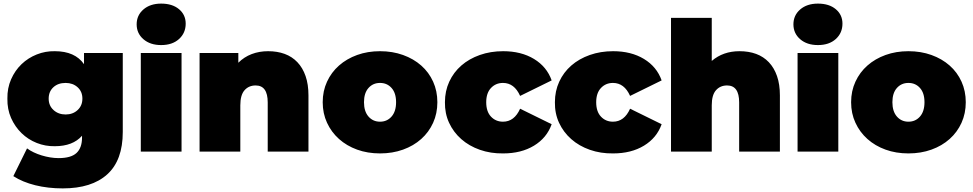

<svg xmlns="http://www.w3.org/2000/svg" viewBox="-20 -841 5398 1065"><path d="M661 -547V-109Q661 48 575 126Q489 204 328 204Q246 204 175.5 186.5Q105 169 54 136L130 -18Q146 -6 167 4Q188 14 211 21Q234 28 258 32Q282 36 305 36Q374 36 404.5 7.5Q435 -21 435 -78V-88Q384 -30 284 -30Q232 -29 184 -48Q136 -67 99.5 -102.5Q63 -138 41.5 -186.5Q20 -235 21 -294Q20 -352 41.5 -401Q63 -450 99.5 -485Q136 -520 184 -539Q232 -558 284 -557Q396 -557 446 -485V-547ZM437 -294Q437 -333 410.5 -357Q384 -381 344 -381Q302 -381 276 -357Q250 -333 250 -294Q250 -255 277 -230.5Q304 -206 344 -206Q384 -206 410.5 -230.5Q437 -255 437 -294Z M761 -547H987V0H761ZM738 -706Q738 -756 775.5 -788.5Q813 -821 874 -821Q936 -821 973 -790Q1010 -759 1010 -710Q1010 -658 973 -624.5Q936 -591 874 -591Q813 -591 775.5 -623.5Q738 -656 738 -706Z M1691 -312V0H1465V-273Q1465 -367 1398 -367Q1360 -367 1336.5 -340.5Q1313 -314 1313 -257V0H1087V-547H1302V-493Q1334 -525 1376 -541Q1418 -557 1467 -557Q1518 -557 1559 -542Q1600 -527 1629.5 -496Q1659 -465 1675 -419Q1691 -373 1691 -312Z M1770 -274Q1770 -336 1794 -388Q1818 -440 1860.5 -477.5Q1903 -515 1961 -536Q2019 -557 2088 -557Q2157 -557 2215.5 -536Q2274 -515 2316.5 -477.5Q2359 -440 2382.5 -388Q2406 -336 2406 -274Q2406 -212 2382.5 -160Q2359 -108 2316.5 -70Q2274 -32 2215.5 -11Q2157 10 2088 10Q2019 10 1961 -11Q1903 -32 1860.5 -70Q1818 -108 1794 -160Q1770 -212 1770 -274ZM2177 -274Q2177 -325 2152 -353Q2127 -381 2088 -381Q2049 -381 2024 -353Q1999 -325 1999 -274Q1999 -223 2024 -194.5Q2049 -166 2088 -166Q2127 -166 2152 -194.5Q2177 -223 2177 -274Z M2448 -274Q2448 -336 2472 -388Q2496 -440 2539 -477.5Q2582 -515 2641.5 -536Q2701 -557 2771 -557Q2871 -557 2942 -514Q3013 -471 3040 -395L2865 -309Q2833 -381 2770 -381Q2730 -381 2703.5 -353Q2677 -325 2677 -274Q2677 -222 2703.5 -194Q2730 -166 2770 -166Q2833 -166 2865 -238L3040 -152Q3013 -76 2942 -33Q2871 10 2771 10Q2702 11 2642 -10Q2582 -31 2538.5 -69.5Q2495 -108 2471 -160Q2447 -212 2448 -274Z M3058 -274Q3058 -336 3082 -388Q3106 -440 3149 -477.5Q3192 -515 3251.5 -536Q3311 -557 3381 -557Q3481 -557 3552 -514Q3623 -471 3650 -395L3475 -309Q3443 -381 3380 -381Q3340 -381 3313.5 -353Q3287 -325 3287 -274Q3287 -222 3313.5 -194Q3340 -166 3380 -166Q3443 -166 3475 -238L3650 -152Q3623 -76 3552 -33Q3481 10 3381 10Q3312 11 3252 -10Q3192 -31 3148.5 -69.5Q3105 -108 3081 -160Q3057 -212 3058 -274Z M4306 -312V0H4080V-273Q4080 -367 4013 -367Q3975 -367 3951.5 -340.5Q3928 -314 3928 -257V0H3702V-742H3928V-503Q3991 -557 4082 -557Q4133 -557 4174 -542Q4215 -527 4244.5 -496Q4274 -465 4290 -419Q4306 -373 4306 -312Z M4404 -547H4630V0H4404ZM4381 -706Q4381 -756 4418.5 -788.5Q4456 -821 4517 -821Q4579 -821 4616 -790Q4653 -759 4653 -710Q4653 -658 4616 -624.5Q4579 -591 4517 -591Q4456 -591 4418.5 -623.5Q4381 -656 4381 -706Z M4701 -274Q4701 -336 4725 -388Q4749 -440 4791.5 -477.5Q4834 -515 4892 -536Q4950 -557 5019 -557Q5088 -557 5146.5 -536Q5205 -515 5247.5 -477.5Q5290 -440 5313.5 -388Q5337 -336 5337 -274Q5337 -212 5313.5 -160Q5290 -108 5247.5 -70Q5205 -32 5146.5 -11Q5088 10 5019 10Q4950 10 4892 -11Q4834 -32 4791.5 -70Q4749 -108 4725 -160Q4701 -212 4701 -274ZM5108 -274Q5108 -325 5083 -353Q5058 -381 5019 -381Q4980 -381 4955 -353Q4930 -325 4930 -274Q4930 -223 4955 -194.5Q4980 -166 5019 -166Q5058 -166 5083 -194.5Q5108 -223 5108 -274Z"/></svg>

Font: CMG Sans Black
Style: Regular
Weight: 900
Designer: Julieta Ulanovsky
Foundry: Julieta Ulanovsky
Version: Version 7.200